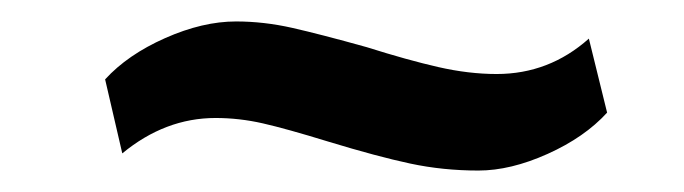

<svg xmlns="http://www.w3.org/2000/svg" viewBox="-20 -353 638 179"><path d="M286 -221Q247 -233 225 -238Q203 -243 181 -243Q134 -243 94 -210L78 -279Q99 -302 134 -317.5Q169 -333 200 -333Q226 -333 252.5 -327Q279 -321 322 -309Q360 -297 388.5 -290.5Q417 -284 443 -284Q492 -284 529 -317L546 -248Q525 -225 490.5 -209.5Q456 -194 426 -194Q393 -194 362.5 -200.5Q332 -207 286 -221Z"/></svg>

Font: Taviraj Black
Style: Italic
Weight: 900
Italic angle: -12°
Designer: Katatrad Team
Foundry: CadsonDemak
Version: Version 1.001